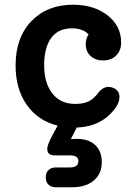

<svg xmlns="http://www.w3.org/2000/svg" viewBox="-20 -530 577 813"><path d="M486 -120Q486 -99 471 -76Q414 6 305 10L280 59Q288 58 306 58Q355 58 383 84Q411 110 411 157Q411 206 377 234.5Q343 263 285 263H216Q197 263 185.5 252Q174 241 174 223V219Q174 201 185.5 190Q197 179 216 179H276Q312 179 312 152Q312 128 276 128H212Q180 128 180 101Q180 86 196 54L224 2Q140 -19 93 -86.5Q46 -154 46 -253Q46 -371 113 -440.5Q180 -510 289 -510Q378 -510 435.5 -465Q493 -420 493 -350Q493 -316 472 -295Q451 -274 416 -274Q384 -274 363.5 -293Q343 -312 343 -343Q343 -366 355 -384Q332 -410 284 -410Q227 -410 197 -369.5Q167 -329 167 -254Q167 -179 201.5 -134.5Q236 -90 298 -90Q335 -90 357 -101.5Q379 -113 399 -141Q418 -162 438 -162Q458 -162 472 -150.5Q486 -139 486 -120Z"/></svg>

Font: Solway Medium
Style: Regular
Weight: 500
Designer: Mariya V. Pigoulevskaya
Foundry: The Northern Block Ltd.
Version: Version 1.000;hotconv 1.0.109;makeotfexe 2.5.65596